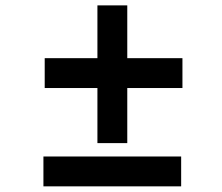

<svg xmlns="http://www.w3.org/2000/svg" viewBox="-20 -673 812 703"><path d="M446 -653.3V-149H336.7V-653.3ZM143.7 -460H648V-350.7H143.7ZM139 -100H643.3V9.3H139Z"/></svg>

Font: FreesentationVF
Style: Regular
Weight: 400
Designer: glyphs from Roboto by Christian Robertson / Hangul glyphs from Noto Sans CJK(Source Han Sans) by Jang Soo-young and Kang
Foundry: PT&
Version: Version 2.001;Glyphs 3.3.1 (3343)